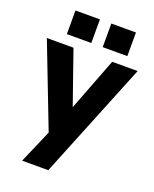

<svg xmlns="http://www.w3.org/2000/svg" viewBox="-167 -791 866 1077"><g transform="rotate(20 266.0 -253.0)"><path d="M93 -700H239V-559H93ZM307 -700H454V-559H307ZM264 -185 385 -500H537L256 194H100L186 -5L-5 -500H154Z"/></g></svg>

Font: CBA Beacon Sans Extra Bold
Style: Regular
Weight: 800
Designer: Wei Huang
Foundry: Wei Huang
Version: Version 1.002